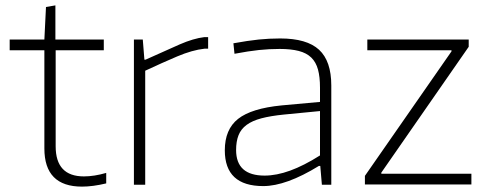

<svg xmlns="http://www.w3.org/2000/svg" viewBox="-20 -687 1814 714"><path d="M285 7Q145 7 145 -135V-500H16V-540H145L151 -661L186 -667V-540H366V-500H187V-143Q187 -31 292 -31Q330 -31 375 -44V-5Q325 7 285 7Z M478 -540H511L517 -465H521Q598 -500 648.5 -522Q699 -544 740 -549H754V-506H741Q695 -501 638.5 -477Q582 -453 520 -424V0H478Z M959 5Q816 5 816 -128Q816 -206 865.5 -245Q915 -284 1027 -295L1170 -308V-361Q1170 -401 1162.5 -428.5Q1155 -456 1137.5 -473Q1120 -490 1091 -497.5Q1062 -505 1020 -505Q981 -505 943 -501Q905 -497 852 -487L848 -526Q903 -536 942 -540Q981 -544 1022 -544Q1121 -544 1166.5 -502Q1212 -460 1212 -369V0H1177L1171 -70H1166Q1044 5 959 5ZM964 -34Q1008 -34 1059 -52.5Q1110 -71 1170 -109V-274L1036 -261Q986 -256 952 -247Q918 -238 897 -222.5Q876 -207 867 -184Q858 -161 858 -129Q858 -34 964 -34Z M1337 -33 1659 -496V-500H1346V-540H1723V-513L1398 -45V-41H1733V-1H1337Z"/></svg>

Font: Encode Sans Wide
Style: Thin
Weight: 100
Designer: Pablo Impallari, Andres Torresi
Foundry: Pablo Impallari, Andres Torresi
Version: Version 1.000; ttfautohint (v1.00) -l 8 -r 50 -G 200 -x 14 -